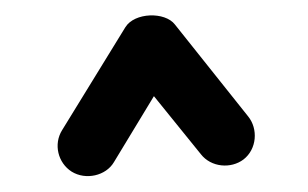

<svg xmlns="http://www.w3.org/2000/svg" viewBox="-20 -758 395 246"><path d="M71.8 -538.1C89.8 -526.9 115.7 -532.7 126 -550.3L177.2 -634.8L237.3 -560.5C250.5 -543.5 275.9 -541.5 292 -553.7C309.1 -566.9 311 -592.8 297.9 -608.9L204.1 -726.6C191.4 -743.2 152.3 -742.2 140.6 -723.1L59.6 -591.3C48.3 -573.2 54.2 -549.3 71.8 -538.1Z"/></svg>

Font: Mikhak ExtraBold
Style: Regular
Weight: 800
Designer: Amin Abedi
Version: Version 3.2